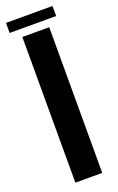

<svg xmlns="http://www.w3.org/2000/svg" viewBox="-166 -797 513 836"><g transform="rotate(-20 91.0 -378.5)"><path d="M29 0V-675H153.5V0ZM-17 -710.5V-757H198.5V-710.5Z"/></g></svg>

Font: Anybody Condensed SemiBold
Style: Regular
Weight: 600
Width: 3
Designer: Tyler Finck
Foundry: Etcetera Type Company
Version: Version 1.010; ttfautohint (v1.8.3) -l 8 -r 50 -G 200 -x 14 